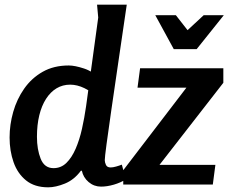

<svg xmlns="http://www.w3.org/2000/svg" viewBox="-20 -789 977 821"><path d="M400 -714 395 -769H522Q503 -639 486 -523.5Q469 -408 456 -318Q443 -228 435.5 -172Q428 -116 428 -104Q428 -95 433 -84Q438 -73 453 -73Q463 -73 477 -77Q491 -81 501 -85L518 -22Q496 -8 467 0.5Q438 9 412 9Q382 9 359 -10.5Q336 -30 330 -59H326Q297 -20 257.5 -4Q218 12 186 12Q128 12 91.5 -17.5Q55 -47 38 -95.5Q21 -144 21 -201Q21 -256 36.5 -310.5Q52 -365 83.5 -410Q115 -455 162.5 -482Q210 -509 274 -509Q300 -509 339.5 -496Q379 -483 406 -450V-365Q372 -397 341 -412Q310 -427 280 -427Q248 -427 222 -411.5Q196 -396 177 -366.5Q158 -337 148 -296Q138 -255 138 -204Q138 -150 154 -110Q170 -70 209 -70Q241 -70 264 -92.5Q287 -115 303.5 -153Q320 -191 330.5 -238Q341 -285 348 -334ZM579 -497H935V-435L662 -84H901L890 0H507V-61L777 -414H568ZM782 -660 851 -724H937L821 -579H723L644 -724H732Z"/></svg>

Font: Rosario
Style: Italic
Weight: 400
Italic angle: -8.05°
Designer: Hector Gatti
Foundry: Omnibus Type
Version: Version 1.201